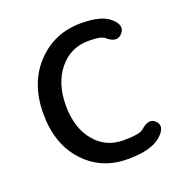

<svg xmlns="http://www.w3.org/2000/svg" viewBox="-108 -652 725 761"><g transform="rotate(-20 254.5 -272.0)"><path d="M306 13Q195 13 125 -62Q51 -139 51 -270.5Q51 -402 130 -482Q204 -557 313 -557Q399 -557 434 -526Q474 -492 449 -463Q423 -434 384 -469Q370 -481 317 -481Q242 -481 194 -422.5Q146 -364 146 -270.5Q146 -177 192.5 -120Q239 -63 314 -63Q383 -63 399 -78Q438 -113 462 -86Q486 -60 447 -25Q405 13 306 13Z"/></g></svg>

Font: Resource Han Rounded JP
Style: Regular
Weight: 400
Designer: Cyano Hao (round all glyphs); Ryoko NISHIZUKA 西塚涼子 (kana, bopomofo & ideographs); Paul D. Hunt (Latin, Greek & Cyrillic)
Foundry: Cyano Hao
Version: 0.990